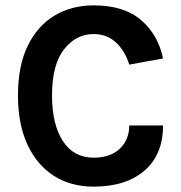

<svg xmlns="http://www.w3.org/2000/svg" viewBox="-20 -682 674 716"><path d="M329 14Q243.5 14 180.2 -26.8Q117 -67.5 82 -143.5Q47 -219.5 47 -326Q47 -436 83.2 -510.8Q119.5 -585.5 183.2 -623.8Q247 -662 329 -662Q442.5 -662 506.2 -607Q570 -552 588 -464L462 -441Q446.5 -492 412.5 -523.5Q378.5 -555 329 -555Q263.5 -555 218.8 -498Q174 -441 174 -326Q174 -218 214.5 -156Q255 -94 329 -94Q392 -94 427 -127.8Q462 -161.5 462 -214H588Q588 -105.5 518.8 -45.8Q449.5 14 329 14Z"/></svg>

Font: Karla
Style: Bold
Weight: 700
Designer: Jonathan Pinhorn
Version: Version 2.004; ttfautohint (v1.8.4.7-5d5b);gftools[0.9.33]